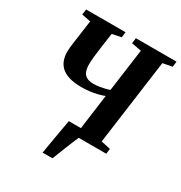

<svg xmlns="http://www.w3.org/2000/svg" viewBox="-213 -893 1169 1242"><g transform="rotate(30 371.5 -272.0)"><path d="M287 199.5Q292 169 298.5 131.2Q305 93.5 311.5 55.5Q318 17.5 323.8 -13.8Q329.5 -45 332.5 -61.5H455L441.5 0Q435.5 13 424.8 38.8Q414 64.5 401.8 95.2Q389.5 126 378.8 154Q368 182 361 199.5ZM326 0 331.5 -39.5 421.5 -54 457.5 -321.5Q434 -312.5 407 -306Q380 -299.5 351.5 -296Q323 -292.5 294 -292.5Q235 -292.5 196.8 -305Q158.5 -317.5 137.2 -339Q116 -360.5 107.2 -388.2Q98.5 -416 98.5 -445.5Q98.5 -461 100.2 -477.8Q102 -494.5 104 -508L129 -689L62.5 -702.5L68 -743H362.5L357.5 -702.5L290 -688.5L274 -575.5Q269 -539.5 265.2 -506Q261.5 -472.5 261.5 -447Q261.5 -413.5 270.2 -392Q279 -370.5 298.5 -360.2Q318 -350 350 -350Q368 -350 388.8 -353Q409.5 -356 429.5 -360.8Q449.5 -365.5 464.5 -371L508 -689L434.5 -702.5L439.5 -743H743L738.5 -702.5L668.5 -689L582 -54L652 -39L647.5 0Z"/></g></svg>

Font: Merriweather 60pt ExtraBold
Style: Italic
Weight: 800
Italic angle: -7.8°
Version: Version 2.101